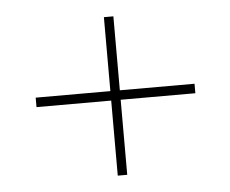

<svg xmlns="http://www.w3.org/2000/svg" viewBox="-40 -676 630 525"><g transform="rotate(-5 275.5 -413.5)"><path d="M58 -402V-428H263V-631H289V-428H494V-402H289V-196H263V-402Z"/></g></svg>

Font: Noto Sans Oriya UI Thin
Style: Regular
Weight: 100
Designer: Amélie Bonet and Sol Matas
Foundry: Google LLC
Version: Version 2.000